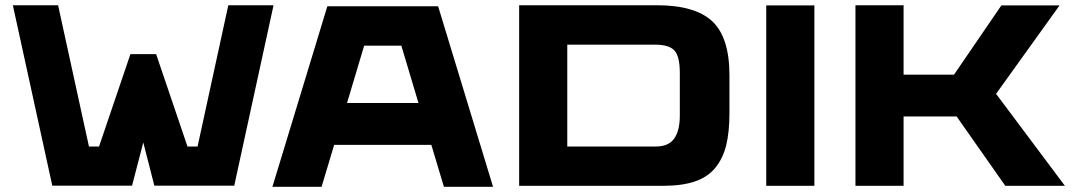

<svg xmlns="http://www.w3.org/2000/svg" viewBox="-20 -720 4164 744"><path d="M864.7 -699.7H1040L887.7 -0.5H578.1L535.2 -168L491.7 -0.5H182.6L29.8 -699.7H205.1L324.7 -152.3H363.8L485.4 -510.3H585L706.5 -152.3H745.6Z M1677.7 -695.8 1890.6 3.9H1700.2L1651.4 -158.7H1274.9L1226.1 3.9H1035.6L1248.5 -695.8ZM1535.2 -543H1391.1L1324.7 -320.8H1601.6Z M1991.7 0V-699.7H2524.9Q2673.3 -699.7 2740 -637.5Q2806.6 -575.2 2806.6 -428.2V-281.7Q2806.6 -208 2793.9 -156.7Q2781.2 -105.5 2751.7 -69.6Q2722.2 -33.7 2672.6 -16.8Q2623 0 2550.3 0ZM2178.2 -546.9V-152.3H2521Q2570.8 -152.3 2592.5 -183.1Q2614.3 -213.9 2614.3 -272V-437.5Q2614.3 -502.4 2593 -524.7Q2571.8 -546.9 2520 -546.9Z M3135.7 0H2949.2V-699.2H3135.7Z M3875.5 0 3687 -268.6H3481.4V0H3294.9V-699.7H3481.4V-430.7H3676.8L3860.4 -699.2H4085.9L3839.8 -356.4L4106.4 0Z"/></svg>

Font: Wadik
Style: Bold
Weight: 700
Designer: Sasha Pavljenko
Version: Version 1.001;Fontself Maker 3.5.4